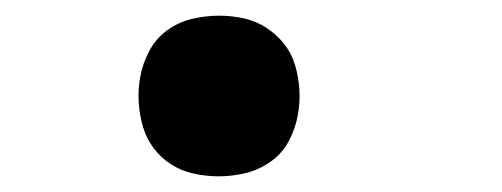

<svg xmlns="http://www.w3.org/2000/svg" viewBox="-20 -217 640 245"><path d="M259 8Q243 8 227 4.5Q211 1 198 -7.5Q185 -16 176 -28Q167 -40 162.5 -55Q158 -70 157 -86.5Q156 -103 159 -119Q162 -136 170.5 -152Q179 -168 193.5 -178.5Q208 -189 225.5 -193Q243 -197 259 -197Q276 -197 291.5 -193.5Q307 -190 320 -181.5Q333 -173 342.5 -161Q352 -149 356.5 -134Q361 -119 362 -102.5Q363 -86 360 -70Q357 -53 348.5 -37Q340 -21 325 -10.5Q310 0 293 4Q276 8 259 8Z"/></svg>

Font: Iosevka Curly XBdExObl
Style: Regular
Weight: 800
Width: 7
Italic angle: -9°
Monospace: yes
Designer: Belleve Invis
Foundry: Belleve Invis
Version: Version 11.1.0; ttfautohint (v1.8.3)